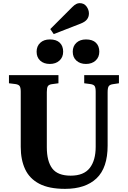

<svg xmlns="http://www.w3.org/2000/svg" viewBox="-20 -1188 813 1222"><path d="M394 14Q292 14 230 -18.5Q168 -51 140 -111Q112 -171 112 -253V-604Q112 -629 105.5 -639.5Q99 -650 78 -653L37 -658V-710H352V-658L308 -652Q290 -649 284 -638.5Q278 -628 278 -602V-251Q278 -162 312.5 -116Q347 -70 430 -70Q513 -70 551 -118.5Q589 -167 589 -254V-604Q589 -630 582.5 -640Q576 -650 555 -653L516 -658V-710H737V-658L697 -652Q678 -649 671.5 -638.5Q665 -628 665 -600V-261Q665 -120 594.5 -53Q524 14 394 14ZM322 -971 300 -1003 440 -1143Q454 -1157 465 -1162.5Q476 -1168 487 -1168Q515 -1168 530.5 -1147Q546 -1126 546 -1102Q546 -1081 534 -1065Q522 -1049 494 -1038ZM527 -781Q490 -781 466.5 -802Q443 -823 443 -859Q443 -894 466 -915.5Q489 -937 527 -937Q569 -937 590.5 -916Q612 -895 612 -859Q612 -824 588.5 -802.5Q565 -781 527 -781ZM297 -781Q259 -781 236 -802Q213 -823 213 -859Q213 -894 236 -915.5Q259 -937 297 -937Q339 -937 360.5 -916Q382 -895 382 -859Q382 -824 358.5 -802.5Q335 -781 297 -781Z"/></svg>

Font: Literata 36pt
Style: Bold
Weight: 700
Designer: Latin by Veronika Burian and Jose Scaglione. Greek by Irene Vlachou. Cyrillic by Vera Evstafieva.
Foundry: TypeTogether
Version: Version 3.002